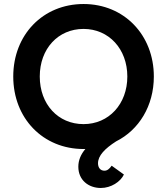

<svg xmlns="http://www.w3.org/2000/svg" viewBox="-20 -732 832 956"><path d="M482 204C533 204 580 173 597 137L536 93C525 109 514 118 500 118C480 118 468 103 468 81C468 43 502 8 558 -28C672 -85 746 -205 746 -351C746 -558 598 -712 396 -712C194 -712 46 -559 46 -351C46 -143 194 10 396 10H405C383 36 370 65 370 98C370 165 421 204 482 204ZM178 -351C178 -489 269 -588 396 -588C522 -588 614 -488 614 -351C614 -214 522 -114 396 -114C269 -114 178 -213 178 -351Z"/></svg>

Font: Easer Grotesk Medium
Style: Regular
Weight: 500
Designer: Boardeaser, Bonnie Shaver-Troup, Thomas Jockin
Foundry: Lexend
Version: Version 1.001;Glyphs 3.1.2 (3151)